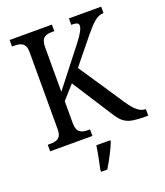

<svg xmlns="http://www.w3.org/2000/svg" viewBox="-166 -825 994 1157"><g transform="rotate(-20 331.5 -246.5)"><path d="M34 0H305V-42H294C252 -42 220 -51 220 -113V-254L297 -340L454 -96C502 -18 527 0 644 0H663V-42H660C626 -42 594 -70 559 -122L363 -415L497 -580C545 -638 578 -673 621 -673V-714H414V-673C446 -673 461 -668 461 -652C461 -633 448 -606 409 -556L220 -314V-601C220 -663 251 -672 293 -672H305V-714H34V-672H49C89 -672 122 -663 122 -605V-108C122 -50 89 -42 48 -42H34ZM280 208V221H320C346 179 381 113 397 71V61H308C301 109 290 164 280 208Z"/></g></svg>

Font: Noto Serif Lao SemiCondensed
Style: Regular
Weight: 400
Width: 4
Designer: Monotype Design Team
Foundry: Monotype Imaging Inc.
Version: Version 2.003